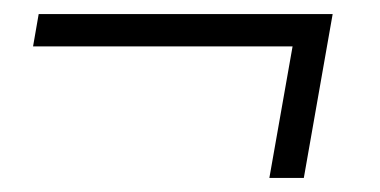

<svg xmlns="http://www.w3.org/2000/svg" viewBox="-20 -315 540 273"><path d="M363 -62 396 -249H27L35 -295H453L412 -62Z"/></svg>

Font: Spectral SC
Style: Italic
Weight: 400
Italic angle: -10°
Designer: Jean-Baptiste Levee
Foundry: Production Type
Version: Version 2.001